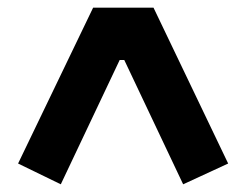

<svg xmlns="http://www.w3.org/2000/svg" viewBox="-20 -718 640 499"><path d="M456 -239 303 -562H291L138 -239L27 -293L222 -698H379L573 -293Z"/></svg>

Font: iA Writer Duo V
Style: Regular
Weight: 400
Designer: Mike Abbink, Paul van der Laan, Pieter van Rosmalen, Oliver Reichenstein
Foundry: Information Architects Inc.
Version: Version 2.000